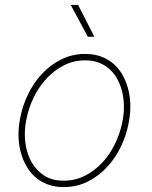

<svg xmlns="http://www.w3.org/2000/svg" viewBox="-20 -760 627 790"><path d="M63 -274.4Q72.3 -323.7 95 -371.1Q117.7 -418.5 152.1 -455.6Q186.5 -492.7 231.7 -515.4Q276.9 -538.1 331.1 -538.1Q367.2 -538.1 396 -527.3Q424.8 -516.6 446.5 -497.8Q468.3 -479 483.2 -453.4Q498 -427.7 506.1 -398.4Q514.2 -369.1 515.9 -337.4Q517.6 -305.7 512.7 -274.4L509.3 -253.9Q500.5 -204.6 477.8 -157.2Q455.1 -109.9 420.7 -72.8Q386.2 -35.6 341.1 -12.9Q295.9 9.8 241.7 9.8Q205.6 9.8 176.8 -1Q147.9 -11.7 126.2 -30.5Q104.5 -49.3 89.6 -75Q74.7 -100.6 66.4 -129.9Q58.1 -159.2 56.4 -190.9Q54.7 -222.7 59.6 -253.9ZM85.9 -253.9Q79.1 -212.9 84.7 -170.7Q90.3 -128.4 109.1 -94.2Q127.9 -60.1 160.6 -38.3Q193.4 -16.6 241.7 -16.6Q290 -16.6 330.3 -37.4Q370.6 -58.1 401.6 -91.8Q432.6 -125.5 453.1 -168Q473.6 -210.4 482.4 -253.9L486.3 -274.4Q490.7 -301.8 489.7 -329.8Q488.8 -357.9 482.2 -384.3Q475.6 -410.6 463.1 -433.8Q450.7 -457 431.9 -474.4Q413.1 -491.7 387.9 -501.7Q362.8 -511.7 331.1 -511.7Q283.2 -511.7 242.7 -491Q202.1 -470.2 171.1 -436.5Q140.1 -402.8 119.4 -360.4Q98.6 -317.9 89.8 -274.4ZM368.2 -608.9H341.3L271 -739.7H301.3Z"/></svg>

Font: TypoPRO Roboto Mono
Style: Italic
Weight: 250
Designer: Google
Version: Version 2.000986; 2015; ttfautohint (v1.3)